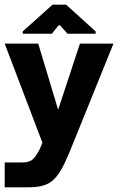

<svg xmlns="http://www.w3.org/2000/svg" viewBox="-20 -600 514 819"><path d="M93 199C192 199 223 178 277 48L464 -414H321L228 -132L143 -414H0L161 9L149 37C123 87 109 93 70 93H0V199ZM201 -456 230 -492H236L268 -456H388V-466L262 -580H204L77 -466V-456Z"/></svg>

Font: OSH Darker Grotesque Black
Style: Regular
Weight: 900
Designer: Gabriel Lam
Foundry: TypeRant
Version: Version 1.000;Glyphs 3.1.1 (3148)